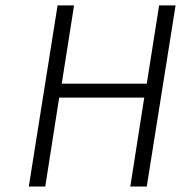

<svg xmlns="http://www.w3.org/2000/svg" viewBox="-20 -680 660 700"><path d="M85 0 189.9 -660.2H250L205.1 -375H515.1L560.1 -660.2H620.1L515.1 0H455.1L505.9 -324.2H195.8L145 0Z"/></svg>

Font: Office Code Pro D Light Italic
Style: Regular
Weight: 300
Italic angle: -9°
Designer: Nathan Rutzky & Paul D. Hunt
Foundry: Adobe Systems Incorporated
Version: Version 1.004;PS 001.004;hotconv 1.0.70;makeotf.lib2.5.58329